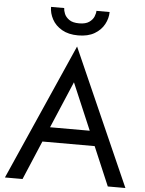

<svg xmlns="http://www.w3.org/2000/svg" viewBox="-61 -984 782 1032"><g transform="rotate(5 330.0 -467.5)"><path d="M147 -210H517L487 -290H177ZM330 -542 450 -260 458 -240 560 0H655L330 -735L5 0H100L204 -246L212 -264ZM172 -935Q172 -901 189.5 -868.5Q207 -836 242.5 -815.5Q278 -795 330 -795Q383 -795 418 -815.5Q453 -836 470.5 -868.5Q488 -901 488 -935H417Q417 -922 410 -904.5Q403 -887 384 -873.5Q365 -860 330 -860Q295 -860 276 -873.5Q257 -887 250 -904.5Q243 -922 243 -935Z"/></g></svg>

Font: Glinicke Jost Regular
Style: Regular
Weight: 400
Version: Version 3.710